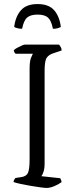

<svg xmlns="http://www.w3.org/2000/svg" viewBox="-20 -927 371 947"><path d="M210 0Q201 0 179 -3Q157 -6 130.5 -10.5Q104 -15 81 -20Q58 -25 47 -29Q47 -35 50 -40.5Q53 -46 56 -49L82 -53Q109 -56 117.5 -73.5Q126 -91 126 -140V-587Q126 -624 132.5 -640.5Q139 -657 142 -662H57Q50 -667 48 -679Q52 -684 63.5 -690.5Q75 -697 86.5 -702Q98 -707 103 -707H271Q275 -703 279.5 -695Q284 -687 284 -678L245 -665Q222 -658 211 -643Q200 -628 200 -578V-120Q200 -96 194.5 -79.5Q189 -63 184 -58L277 -48Q279 -45 281 -40Q283 -35 284 -29Q268 -17 247 -8.5Q226 0 210 0ZM165 -907Q221 -907 247.5 -876Q274 -845 280 -794Q275 -791 265 -788Q255 -785 241 -785Q233 -826 216.5 -840.5Q200 -855 165 -855Q131 -855 114 -840.5Q97 -826 89 -785Q76 -785 65.5 -788Q55 -791 50 -794Q56 -845 83 -876Q110 -907 165 -907Z"/></svg>

Font: Texturina 72pt Light
Style: Regular
Weight: 300
Designer: Guillermo Torres Carreño
Foundry: Omnibus-Type
Version: Version 1.002; ttfautohint (v1.8.3)